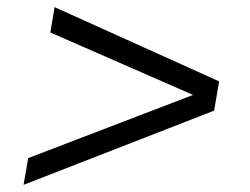

<svg xmlns="http://www.w3.org/2000/svg" viewBox="-20 -521 700 538"><path d="M46 -3 59 -78 521 -255 121 -430 133 -501 594 -293 580 -211Z"/></svg>

Font: Archivo SemiExpanded Light
Style: Italic
Weight: 300
Width: 6
Italic angle: -10°
Designer: Hector Gatti
Foundry: Omnibus-Type
Version: Version 2.001